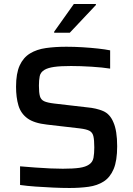

<svg xmlns="http://www.w3.org/2000/svg" viewBox="-20 -929 664 957"><path d="M326 8Q289 8 245 6Q201 4 158 1Q115 -2 80 -7V-100Q116 -97 155.5 -94Q195 -91 231 -89.5Q267 -88 293 -88Q345 -88 376 -92.5Q407 -97 424 -109Q442 -121 446 -142.5Q450 -164 450 -194Q450 -231 445.5 -250Q441 -269 426 -277Q411 -285 378 -289L214 -308Q150 -315 117 -339Q84 -363 72 -403Q60 -443 60 -497Q60 -563 78 -602.5Q96 -642 129.5 -662.5Q163 -683 209 -689.5Q255 -696 311 -696Q350 -696 391 -693.5Q432 -691 468.5 -687Q505 -683 529 -678V-587Q492 -593 436.5 -596.5Q381 -600 334 -600Q281 -600 250 -595.5Q219 -591 202 -581Q182 -569 178 -549.5Q174 -530 174 -502Q174 -467 179 -449.5Q184 -432 200 -424.5Q216 -417 250 -413L414 -394Q460 -390 494 -375.5Q528 -361 545 -320Q564 -278 564 -200Q564 -128 546.5 -86.5Q529 -45 497 -24.5Q465 -4 421.5 2Q378 8 326 8ZM250 -766V-771L348 -909H458V-904L328 -766Z"/></svg>

Font: Saira Medium
Style: Regular
Weight: 500
Designer: Hector Gatti with collaboration of the Omnibus-Type team
Foundry: Omnibus-Type
Version: Version 1.100; ttfautohint (v1.8.3)